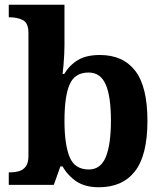

<svg xmlns="http://www.w3.org/2000/svg" viewBox="-20 -780 689 810"><path d="M397.4 10Q339.3 10 302.7 -14.5Q266.1 -39 244 -78H234.8L207 0H17V-53H23.7Q43 -53 60.5 -58Q78 -63 89 -78Q100 -92.9 100 -122.8V-640Q100 -683.4 76.4 -695.2Q52.8 -707 21 -707H17V-760H252V-589Q252 -574.4 251 -551.7Q250 -529 248 -506Q246 -483 244 -468H251Q273 -505 308.5 -526.5Q344.1 -548 401.3 -548Q499 -548 550.5 -481.3Q602 -414.7 602 -270.3Q602 -125 549.4 -57.5Q496.7 10 397.4 10ZM354.8 -65Q404.8 -65 426.4 -117.9Q448 -170.8 448 -271Q448 -373 426 -423.5Q404 -474 353.8 -474Q295.4 -474 273.7 -423.8Q252 -373.6 252 -270.4Q252 -171 273.5 -118Q295 -65 354.8 -65Z"/></svg>

Font: Noto Serif Khojki
Style: Regular
Weight: 400
Designer: Juan Bruce
Version: Version 2.002